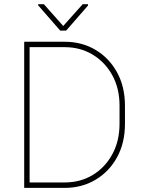

<svg xmlns="http://www.w3.org/2000/svg" viewBox="-20 -914 694 934"><path d="M294.4 0H97.7V-710.9H294.4Q378.4 -710.9 444.8 -671.4Q511.2 -631.8 549.6 -561.8Q587.9 -491.7 587.9 -398.9V-312Q587.9 -219.2 549.6 -149.2Q511.2 -79.1 444.8 -39.6Q378.4 0 294.4 0ZM294.4 -684.6H124V-26.4H294.4Q371.1 -26.4 431.4 -63Q491.7 -99.6 526.6 -164.1Q561.5 -228.5 561.5 -312V-400.4Q561.5 -483.4 526.6 -547.4Q491.7 -611.3 431.4 -647.9Q371.1 -684.6 294.4 -684.6ZM193.4 -893.6 287.6 -787.6 382.3 -893.6H408.2V-887.2L301.8 -765.1H272.9L165.5 -888.2V-893.6Z"/></svg>

Font: Vazirmatn RD UI Thin
Style: Regular
Weight: 100
Designer: Saber Rastikerdar
Foundry: Saber Rastikerdar
Version: Version 33.003